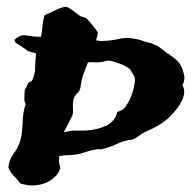

<svg xmlns="http://www.w3.org/2000/svg" viewBox="-20 -550 570 573"><path d="M530.3 -319.3Q530.3 -305.7 524.4 -295.9Q531.2 -284.2 529.3 -270.5Q527.3 -256.8 520 -243.7Q512.7 -230.5 502.4 -218.8Q492.2 -207 483.4 -198.2Q467.8 -184.6 450.2 -174.3Q432.6 -164.1 413.1 -156.2Q402.3 -151.4 393.1 -143.6Q383.8 -135.7 375 -133.8Q370.1 -131.8 369.1 -132.3Q368.2 -132.8 363.3 -131.8Q343.8 -127.9 325.7 -119.1Q307.6 -110.4 286.1 -105.5Q281.2 -103.5 275.9 -104.5Q270.5 -105.5 264.6 -103.5Q250 -101.6 235.4 -96.2Q220.7 -90.8 207 -88.9Q194.3 -86.9 182.1 -86.9Q169.9 -86.9 157.2 -84Q155.3 -74.2 156.2 -65.4Q157.2 -56.6 160.2 -48.8Q155.3 -33.2 143.1 -21.5Q130.9 -9.8 114.3 -3.4Q97.7 2.9 78.6 3.4Q59.6 3.9 40 -2.9Q32.2 -14.6 21.5 -24.9Q10.7 -35.2 4.9 -49.8Q6.8 -72.3 20 -90.3Q33.2 -108.4 40 -127.9Q43.9 -140.6 45.4 -154.8Q46.9 -168.9 47.4 -183.1Q47.9 -197.3 49.8 -211.4Q51.8 -225.6 56.6 -239.3Q51.8 -248 52.7 -258.8Q53.7 -269.5 53.7 -281.2Q58.6 -288.1 61.5 -296.9Q64.5 -305.7 75.2 -308.6Q85 -328.1 85 -348.6Q85 -369.1 87.9 -390.6L63.5 -397.5Q57.6 -402.3 52.7 -405.3Q47.9 -408.2 42 -413.1Q36.1 -417 29.8 -420.4Q23.4 -423.8 23.4 -431.6Q31.2 -438.5 37.1 -441.4Q43 -444.3 48.8 -444.8Q54.7 -445.3 61.5 -443.8Q68.4 -442.4 78.1 -441.4Q85.9 -440.4 91.3 -440.4Q96.7 -440.4 102.5 -440.4Q105.5 -457 106.9 -473.6Q108.4 -490.2 113.3 -504.9Q119.1 -506.8 127.9 -511.2Q136.7 -515.6 146 -520Q155.3 -524.4 164.1 -527.3Q172.9 -530.3 179.7 -529.3Q184.6 -527.3 189.5 -523.9Q194.3 -520.5 201.2 -515.6Q206.1 -512.7 210.4 -508.8Q214.8 -504.9 219.7 -502Q223.6 -500 230 -498.5Q236.3 -497.1 238.3 -495.1Q239.3 -494.1 244.6 -488.3Q250 -482.4 255.4 -475.6Q260.7 -468.8 265.6 -462.4Q270.5 -456.1 271.5 -454.1Q272.5 -449.2 270.5 -443.4Q268.6 -437.5 266.6 -429.7Q276.4 -427.7 281.2 -427.7Q309.6 -427.7 333.5 -433.6Q357.4 -439.5 379.9 -434.6Q388.7 -433.6 397.9 -430.7Q407.2 -427.7 416 -424.8Q424.8 -422.9 429.7 -421.4Q434.6 -419.9 442.4 -416Q449.2 -414.1 457.5 -407.7Q465.8 -401.4 474.6 -394.5Q488.3 -385.7 502 -375Q515.6 -364.3 522.5 -348.6Q524.4 -344.7 527.3 -334.5Q530.3 -324.2 530.3 -319.3ZM346.7 -222.7Q361.3 -237.3 371.6 -263.7Q381.8 -290 382.8 -311.5Q383.8 -318.4 377.4 -327.6Q371.1 -336.9 369.1 -341.8Q367.2 -344.7 360.4 -349.1Q353.5 -353.5 344.2 -357.4Q335 -361.3 325.7 -364.3Q316.4 -367.2 311.5 -368.2Q301.8 -370.1 294.9 -367.7Q288.1 -365.2 278.3 -364.3Q267.6 -363.3 258.8 -364.3Q250 -365.2 242.2 -363.3Q234.4 -343.8 228.5 -327.1Q222.7 -310.5 220.7 -292Q218.8 -278.3 210.4 -271.5Q202.1 -264.6 199.2 -252Q197.3 -243.2 197.3 -236.3Q197.3 -229.5 197.8 -224.1Q198.2 -218.8 197.8 -212.9Q197.3 -207 193.4 -200.2Q190.4 -195.3 184.6 -182.6Q178.7 -169.9 174.8 -165Q172.9 -160.2 169.9 -155.3Q178.7 -157.2 187.5 -158.7Q196.3 -160.2 200.2 -160.2H236.3Q272.5 -163.1 297.9 -175.3Q323.2 -187.5 330.1 -215.8Q335 -217.8 338.4 -219.2Q341.8 -220.7 346.7 -222.7Z"/></svg>

Font: Trade Winds
Style: Regular
Weight: 400
Designer: Squid
Foundry: Font Diner, Inc DBA Sideshow
Version: Version 1.000